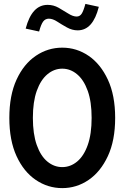

<svg xmlns="http://www.w3.org/2000/svg" viewBox="-20 -956 640 987"><path d="M300 11Q226 11 164 -31Q102 -73 65 -153.5Q28 -234 28 -350Q28 -466 65 -546.5Q102 -627 164 -669Q226 -711 300 -711Q374 -711 435.5 -669Q497 -627 534.5 -546.5Q572 -466 572 -350Q572 -234 534.5 -153.5Q497 -73 435.5 -31Q374 11 300 11ZM300 -97Q342 -97 376.5 -125.5Q411 -154 431 -210.5Q451 -267 451 -350Q451 -433 431 -489Q411 -545 376.5 -574Q342 -603 300 -603Q258 -603 223.5 -574Q189 -545 169 -489Q149 -433 149 -350Q149 -267 169 -210.5Q189 -154 223.5 -125.5Q258 -97 300 -97ZM181 -794 112 -809Q128 -870 156 -900.5Q184 -931 225 -931Q255 -931 281.5 -916Q308 -901 331.5 -886Q355 -871 374 -871Q390 -871 399.5 -885Q409 -899 419 -936L488 -921Q473 -861 446 -830.5Q419 -800 379 -800Q351 -800 324 -815Q297 -830 274 -845Q251 -860 231 -860Q213 -860 202 -845.5Q191 -831 181 -794Z"/></svg>

Font: Red Hat Mono SemiBold
Style: Regular
Weight: 600
Monospace: yes
Designer: Pentagram, MCKL
Foundry: Pentagram, MCKL
Version: Version 1.023